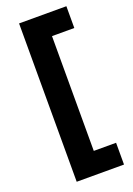

<svg xmlns="http://www.w3.org/2000/svg" viewBox="-163 -802 682 987"><g transform="rotate(-20 178.0 -309.0)"><path d="M77.1 124V-742.2H335.9V-623H213.9V4.9H335.9V124Z"/></g></svg>

Font: TruenoSBd
Style: Demi
Weight: 600
Designer: Julieta Ulanovsky
Foundry: Julieta Ulanovsky
Version: Version 3.001b